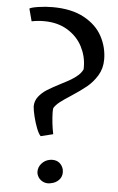

<svg xmlns="http://www.w3.org/2000/svg" viewBox="-60 -941 605 981"><g transform="rotate(5 242.5 -450.5)"><path d="M243.2 -511.7Q275.9 -528.3 295.4 -539.8Q314.9 -551.3 331.3 -565.9Q347.7 -580.6 355 -597.7V-611.3Q354.5 -665 329.1 -713.9Q303.7 -762.7 253.2 -793.7Q202.6 -824.7 131.8 -824.7Q100.6 -824.7 68.8 -818.4L51.8 -882.3Q60.1 -888.7 96.9 -894.3Q133.8 -899.9 169.9 -899.9Q267.1 -899.9 331.3 -865Q395.5 -830.1 425.3 -774.4Q455.1 -718.8 455.1 -655.8Q455.1 -609.9 433.1 -573.7Q411.1 -537.6 380.4 -512.5Q349.6 -487.3 302.2 -456.5Q266.6 -433.6 247.3 -418.5Q228 -403.3 217.8 -386.7Q216.3 -380.4 216.3 -363.8Q217.8 -307.6 229 -253.4L166 -237.8Q155.3 -248.5 144.5 -276.1Q133.8 -303.7 126.2 -334.7Q118.7 -365.7 117.2 -385.7Q117.2 -414.6 134.5 -436.8Q151.9 -459 176.8 -474.6Q201.7 -490.2 243.2 -511.7ZM236.8 -122.6Q258.8 -122.6 273.4 -110.4Q288.1 -98.1 293.5 -77.6Q294.9 -70.3 294.9 -63Q294.9 -39.6 278.8 -23.2Q262.7 -6.8 238.3 -2.9Q231.9 -1 223.6 -1Q204.1 -1 188 -12.9Q171.9 -24.9 166.5 -45.9Q165.5 -52.7 165.5 -56.2Q165.5 -80.1 182.1 -98.4Q198.7 -116.7 222.2 -121.1Q229.5 -122.6 236.8 -122.6Z"/></g></svg>

Font: Merriweather
Style: Regular
Weight: 400
Designer: Eben Sorkin
Foundry: Eben Sorkin
Version: Version 1.584; ttfautohint (v1.6)